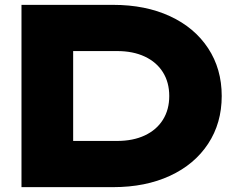

<svg xmlns="http://www.w3.org/2000/svg" viewBox="-20 -770 968 790"><path d="M892.3 -375Q892.3 -263.4 836.3 -178.4Q780.4 -93.4 679.5 -46.7Q578.6 0 445.7 0H68.4V-750H445.7Q578.6 -750 679.5 -703.3Q780.4 -656.6 836.3 -571.6Q892.3 -486.6 892.3 -375ZM180 -190.1H461.9Q527.4 -190.1 575.8 -212.8Q624.3 -235.6 650.3 -277.2Q676.4 -318.8 676.4 -375Q676.4 -431.2 650.3 -472.8Q624.3 -514.4 575.8 -537.2Q527.4 -559.9 461.9 -559.9H180L281 -659.2V-90.8Z"/></svg>

Font: Unbounded Variable
Style: Regular
Weight: 400
Designer: Luke Prowse, Jean-Baptiste Morizot, Fátima Lázaro, Florian Runge
Foundry: NaN
Version: Version 1.600;FEAKit 1.0